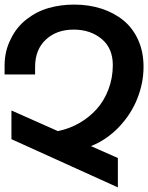

<svg xmlns="http://www.w3.org/2000/svg" viewBox="-20 -750 645 836"><path d="M376 -113.8 493.2 -62V65.9L29.8 -144V-269L231.9 -179.2Q281.2 -189 324.5 -213.6Q367.7 -238.3 400.4 -274.4Q433.1 -310.5 452.1 -360.4Q471.2 -410.2 471.2 -466.8Q471.2 -540 422.4 -580.6Q373.5 -621.1 300.8 -621.1Q226.1 -621.1 179.4 -577.4Q132.8 -533.7 132.8 -459V-425.8H0V-464.8Q0 -527.8 26.9 -580.1Q51.3 -631.3 95.5 -665.8Q139.6 -700.2 191.7 -715.1Q243.7 -730 303.2 -730Q367.2 -730 422.1 -712.2Q477.1 -694.3 517.8 -660.9Q558.6 -627.4 581.8 -575.7Q605 -523.9 605 -459Q605 -389.2 577.9 -320.8Q550.8 -252.4 497.8 -196.8Q444.8 -141.1 376 -113.8Z"/></svg>

Font: Telcell.Market SemBd
Style: Regular
Weight: 600
Designer: Rasmus Andersson, Sedrak Mkrtchyan
Version: Version 3.019;git-0a5106e0b